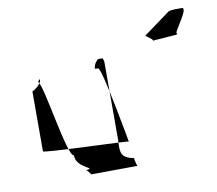

<svg xmlns="http://www.w3.org/2000/svg" viewBox="-58 -763 656 581"><g transform="rotate(-10 270.0 -472.0)"><path d="M46 -342V-526C82 -544 78 -571 68 -551C84 -541 115 -314 136 -314C136 -272 202 -266 164 -263C169 -263 176 -250 178 -248L320 -249C318 -252 314 -268 314 -274C276 -281 273 -296 276 -334V-577C274 -589 269 -588 278 -588H242C276 -588 248 -593 244 -561L255 -560C268 -547 307 -326 307 -326C304 -329 46 -336 46 -342ZM412 -633C414 -629 434 -619 432 -614L499 -619C508 -619 509 -621 506 -625C506 -633 555 -696 535 -696C522 -696 506 -697 494 -693Z"/></g></svg>

Font: Zinc
Style: Regular
Weight: 400
Version: Version 1